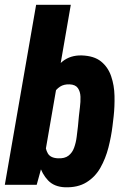

<svg xmlns="http://www.w3.org/2000/svg" viewBox="-25 -770 525 800"><path d="M125.5 -750H270L160.6 -118.7L127.9 0H-4.9ZM448.7 -286.6 443.8 -245.1Q438.5 -201.2 426.8 -155.3Q415 -109.4 393.3 -71Q371.6 -32.7 335.2 -10.3Q298.8 12.2 245.1 10.3Q200.7 8.3 175.3 -18.3Q149.9 -44.9 138.2 -85Q126.5 -125 124 -167.2Q121.6 -209.5 123 -242.2L128.4 -285.2Q135.3 -320.8 147.7 -365Q160.2 -409.2 181.9 -449.2Q203.6 -489.3 236.1 -514.6Q268.6 -540 314.5 -539.1Q366.7 -537.6 396 -513.9Q425.3 -490.2 438.2 -452.1Q451.2 -414.1 452.1 -370.6Q453.1 -327.1 448.7 -286.6ZM299.8 -243.7 303.7 -285.6Q305.2 -301.8 308.1 -323.7Q311 -345.7 310.3 -366.9Q309.6 -388.2 299.6 -402.8Q289.6 -417.5 265.1 -418.5Q241.2 -419.4 225.1 -408.9Q209 -398.4 199.2 -380.9Q189.5 -363.3 184.6 -342.8Q179.7 -322.3 177.7 -302.7L167.5 -226.1Q165 -203.1 164.1 -176.8Q163.1 -150.4 174.1 -131.1Q185.1 -111.8 216.3 -110.4Q244.1 -108.9 260.3 -121.3Q276.4 -133.8 283.9 -154.8Q291.5 -175.8 294.4 -199.2Q297.4 -222.7 299.8 -243.7Z"/></svg>

Font: Roboto Condensed ExtraBold
Style: Italic
Weight: 800
Italic angle: -12°
Designer: Christian Robertson
Foundry: Google
Version: Version 3.008; 2023